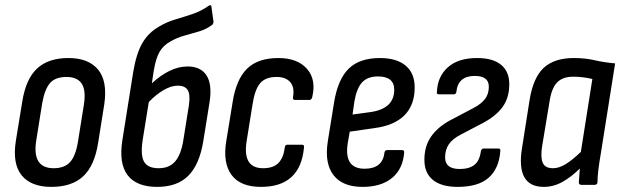

<svg xmlns="http://www.w3.org/2000/svg" viewBox="-20 -723 2434 751"><path d="M181 8Q101 8 64.5 -37.5Q28 -83 42 -172L67 -325Q81 -414 125 -455Q169 -496 248 -496Q326 -496 363.5 -451Q401 -406 388 -316L364 -165Q350 -75 305.5 -33.5Q261 8 181 8ZM190 -65Q232 -65 254 -89Q276 -113 285 -169L308 -313Q317 -370 299.5 -396Q282 -422 240 -422Q197 -422 176 -398.5Q155 -375 145 -319L122 -175Q104 -65 190 -65Z M595 8Q514 8 479 -38Q444 -84 459 -177L501 -441Q513 -513 536.5 -554Q560 -595 602 -619Q632 -637 666 -647Q700 -657 734 -668.5Q768 -680 797 -701Q807 -706 807 -696L815 -639Q815 -630 810 -626Q788 -609 760 -600.5Q732 -592 702.5 -584Q673 -576 647 -561Q619 -546 604 -520Q589 -494 581 -444L574 -397Q607 -428 642.5 -445.5Q678 -463 714 -463Q766 -463 788.5 -427Q811 -391 799 -319L775 -170Q760 -79 716.5 -35.5Q673 8 595 8ZM538 -175Q529 -116 543.5 -90.5Q558 -65 601 -65Q642 -65 665 -91.5Q688 -118 697 -174L719 -312Q725 -354 714 -371Q703 -388 676 -388Q650 -388 620.5 -371Q591 -354 562 -324Z M1001 8Q920 8 885.5 -39Q851 -86 865 -171L890 -324Q904 -413 946.5 -454.5Q989 -496 1069 -496Q1143 -496 1180.5 -454Q1218 -412 1201 -342Q1198 -332 1190 -332H1135Q1124 -332 1126 -342Q1133 -381 1115.5 -401.5Q1098 -422 1062 -422Q1019 -422 998 -398Q977 -374 968 -316L945 -173Q927 -65 1009 -65Q1049 -65 1069 -85.5Q1089 -106 1094 -146Q1095 -157 1104 -157H1161Q1171 -157 1169 -146Q1155 8 1001 8Z M1398 8Q1320 8 1284.5 -38Q1249 -84 1262 -169L1287 -324Q1302 -414 1344.5 -455Q1387 -496 1466 -496Q1531 -496 1566.5 -466.5Q1602 -437 1602 -381Q1602 -312 1562 -272Q1522 -232 1445 -222L1348 -208L1340 -162Q1325 -63 1406 -63Q1477 -63 1484 -127Q1486 -136 1494 -136H1552Q1562 -136 1561 -127Q1556 -62 1513.5 -27Q1471 8 1398 8ZM1359 -275 1432 -285Q1522 -299 1522 -372Q1522 -424 1458 -424Q1418 -424 1396.5 -401Q1375 -378 1366 -325Z M1770 8Q1707 8 1673.5 -19Q1640 -46 1640 -98Q1640 -151 1666 -188.5Q1692 -226 1740 -252L1831 -300Q1862 -316 1877 -335.5Q1892 -355 1892 -384Q1892 -426 1837 -426Q1771 -426 1765 -363Q1763 -354 1755 -354H1697Q1687 -354 1689 -363Q1691 -423 1731.5 -459.5Q1772 -496 1846 -496Q1908 -496 1940 -469.5Q1972 -443 1972 -394Q1972 -341 1946.5 -305.5Q1921 -270 1871 -243L1783 -197Q1750 -180 1735.5 -158.5Q1721 -137 1721 -107Q1721 -62 1778 -62Q1815 -62 1835.5 -78Q1856 -94 1861 -132Q1864 -142 1871 -142H1931Q1938 -142 1937 -132Q1932 -64 1891.5 -28Q1851 8 1770 8Z M2107 8Q1997 8 2022 -145L2051 -329Q2065 -419 2106.5 -457.5Q2148 -496 2224 -496Q2269 -496 2305.5 -487.5Q2342 -479 2386 -475L2330 -122Q2317 -48 2317 -10Q2316 0 2306 0H2254Q2244 0 2244 -10Q2245 -22 2246 -36Q2247 -50 2248 -64Q2215 -31 2180 -11.5Q2145 8 2107 8ZM2143 -65Q2167 -65 2193.5 -81.5Q2220 -98 2252 -129L2297 -414Q2259 -423 2222 -423Q2181 -423 2159 -400.5Q2137 -378 2129 -323L2100 -148Q2094 -107 2103 -86Q2112 -65 2143 -65Z"/></svg>

Font: Sofia Sans Condensed Medium
Style: Italic
Weight: 500
Italic angle: -9°
Designer: Botio Nikoltchev, Ani Petrova
Foundry: lettersoup
Version: Version 4.101; ttfautohint (v1.8.4.7-5d5b)